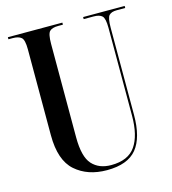

<svg xmlns="http://www.w3.org/2000/svg" viewBox="-108 -803 810 902"><g transform="rotate(-15 297.0 -352.0)"><path d="M302 10Q403 10 447 -44Q491 -98 491 -209V-631Q491 -680 502.5 -692Q514 -704 539 -704H581V-714H379V-704H427Q456 -704 468.5 -692Q481 -680 481 -634V-207Q481 -111 445.5 -59.5Q410 -8 327 -8Q268 -8 234.5 -45Q201 -82 201 -177V-631Q201 -680 213.5 -692Q226 -704 255 -704H278V-714H13V-704H34Q62 -704 75.5 -692.5Q89 -681 89 -635V-217Q89 -95 148.5 -42.5Q208 10 302 10Z"/></g></svg>

Font: Noto Serif Display Condensed Semi
Style: Regular
Weight: 600
Width: 3
Designer: Monotype Design Team
Foundry: Monotype Imaging Inc.
Version: Version 1.900